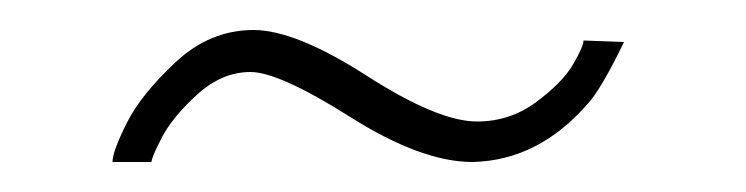

<svg xmlns="http://www.w3.org/2000/svg" viewBox="-20 -356 497 128"><path d="M149 -336Q177 -336 224.5 -305.5Q272 -275 298 -275Q320 -275 337.5 -288Q355 -301 362 -313Q369 -325 369 -329L396 -328Q381 -297 372 -287Q339 -249 295 -248Q261 -248 213.5 -278Q166 -308 147 -308Q128 -308 111.5 -293Q95 -278 88 -264.5Q81 -251 81 -248H55Q55 -255 64.5 -274Q74 -293 97 -314.5Q120 -336 149 -336Z"/></svg>

Font: Raleway-v4020 ExtraLight
Style: Italic
Weight: 275
Italic angle: -12°
Designer: Matt McInerney, Pablo Impallari, Rodrigo Fuenzalida
Foundry: Matt McInerney, Pablo Impallari, Rodrigo Fuenzalida
Version: Version 4.020;PS 004.020;hotconv 1.0.88;makeotf.lib2.5.64775